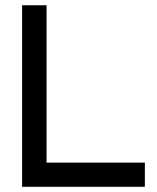

<svg xmlns="http://www.w3.org/2000/svg" viewBox="-20 -717 603 737"><path d="M64.9 0V-696.8H158.7V-92.8H536.1V0Z"/></svg>

Font: Basically A Sans Serif Medium
Style: Regular
Weight: 500
Designer: Hyung-Suk Kim
Foundry: Mental Design
Version: 1.000